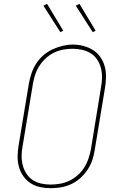

<svg xmlns="http://www.w3.org/2000/svg" viewBox="-20 -980 640 1008"><path d="M246 8Q217 8 189.5 2Q162 -4 139.5 -19Q117 -34 101.5 -56.5Q86 -79 79 -105.5Q72 -132 72.5 -160.5Q73 -189 78 -218L132 -544Q137 -570 146 -596.5Q155 -623 170.5 -647Q186 -671 208 -690Q230 -709 256 -721Q282 -733 309.5 -739.5Q337 -746 363 -746Q391 -746 419 -738.5Q447 -731 469.5 -716.5Q492 -702 507.5 -679.5Q523 -657 530 -630.5Q537 -604 536.5 -575Q536 -546 531 -517L477 -191Q473 -164 464 -138Q455 -112 439 -88Q423 -64 401 -44.5Q379 -25 353 -13Q327 -1 299.5 3.5Q272 8 246 8ZM246 -11Q270 -11 295.5 -15.5Q321 -20 344 -31Q367 -42 387.5 -60Q408 -78 422 -100Q436 -122 444 -146Q452 -170 457 -194L510 -520Q515 -546 515.5 -572Q516 -598 510 -622Q504 -646 490.5 -666.5Q477 -687 456.5 -700Q436 -713 411 -718.5Q386 -724 360 -724Q336 -724 311.5 -719.5Q287 -715 263.5 -703.5Q240 -692 220.5 -674Q201 -656 187 -634.5Q173 -613 165 -589Q157 -565 153 -541L99 -215Q94 -189 93.5 -163.5Q93 -138 99 -114Q105 -90 118 -69.5Q131 -49 151 -35.5Q171 -22 195.5 -16.5Q220 -11 246 -11ZM467 -811 378 -950 397 -960 482 -819ZM297 -811 208 -950 227 -960 312 -819Z"/></svg>

Font: Iosevka Etoile Thin Oblique
Style: Regular
Weight: 100
Italic angle: -9°
Designer: Belleve Invis
Foundry: Belleve Invis
Version: Version 15.5.2; ttfautohint (v1.8.4)